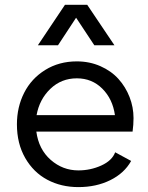

<svg xmlns="http://www.w3.org/2000/svg" viewBox="-20 -763 611 792"><path d="M303.2 8.8Q232.4 8.8 175.3 -21.5Q118.2 -51.8 84 -111.3Q49.8 -170.9 49.8 -250Q49.8 -321.3 79.6 -380.1Q109.4 -439 166.5 -474.4Q223.6 -509.8 296.9 -509.8Q349.6 -509.8 394.3 -490Q439 -470.2 468.5 -437.5Q498 -404.8 514.4 -362.8Q530.8 -320.8 530.8 -275.9Q530.8 -248.5 526.9 -220.2H129.9Q139.6 -147 189.2 -103.5Q238.8 -60.1 303.2 -60.1Q353.5 -60.1 397.9 -80.3Q442.4 -100.6 455.1 -134.8L521 -99.1Q492.7 -48.3 434.8 -19.8Q377 8.8 303.2 8.8ZM130.9 -288.1H454.1Q444.8 -354.5 402.1 -397.2Q359.4 -439.9 296.9 -439.9Q232.9 -439.9 187.7 -396.5Q142.6 -353 130.9 -288.1ZM136.2 -576.2 248 -743.2H339.8L452.1 -576.2H369.1L293.9 -689.9L219.2 -576.2Z"/></svg>

Font: Human Sans
Style: Regular
Weight: 400
Designer: Tim Radville
Foundry: Continuum
Version: Version 1.000;FEAKit 1.0